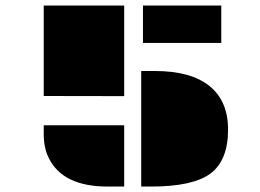

<svg xmlns="http://www.w3.org/2000/svg" viewBox="-20 -685 955 705"><path d="M504.9 -664.6H792.5V-527.3H504.9ZM140.6 -664.6H436V-332L140.6 -332.5ZM498.5 -424.3H548.3Q681.2 -424.3 749.3 -369.1Q817.4 -314 817.4 -209.5Q817.4 -94.7 751.5 -46.9Q687 0 534.7 0H498.5ZM140.6 -225.1H436V0H375Q210.9 0 159.2 -104.5Q140.6 -141.1 140.6 -192.9Z"/></svg>

Font: Plaster
Style: Regular
Weight: 400
Designer: Eben Sorkin
Foundry: Eben Sorkin
Version: Version 1.007